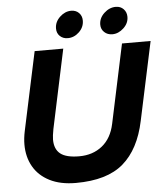

<svg xmlns="http://www.w3.org/2000/svg" viewBox="-60 -948 881 1016"><g transform="rotate(-5 380.5 -440.0)"><path d="M268 -808Q268 -843 295.5 -869Q323 -895 356 -895Q381 -895 397 -879Q413 -863 413 -838Q413 -803 386.5 -777.5Q360 -752 326 -752Q301 -752 284.5 -767.5Q268 -783 268 -808ZM503 -808Q503 -843 531 -869Q559 -895 593 -895Q618 -895 634 -878.5Q650 -862 650 -837Q650 -803 622.5 -777.5Q595 -752 563 -752Q537 -752 520 -768Q503 -784 503 -808ZM48 -211Q48 -244 56 -282L145 -699H297L208 -280Q201 -243 201 -224Q201 -173 232 -148.5Q263 -124 332 -124Q404 -124 454 -164Q504 -204 520 -280L609 -699H761L672 -282Q641 -134 554.5 -59.5Q468 15 302 15Q220 15 163 -14Q106 -43 77 -94Q48 -145 48 -211Z"/></g></svg>

Font: Prompt SemiBold
Style: Italic
Weight: 600
Italic angle: -12°
Designer: Katatrad Team
Foundry: CadsonDemak
Version: Version 1.001